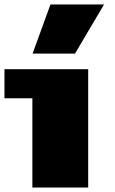

<svg xmlns="http://www.w3.org/2000/svg" viewBox="-20 -840 516 860"><path d="M0 -400V-530H375V0H125V-400ZM126 -600 206 -820H446L316 -600Z"/></svg>

Font: Stalin One
Style: Regular
Weight: 400
Designer: Jovanny Lemonad
Foundry: Alexey Maslov, Jovanny Lemonad
Version: Version 3.002; ttfautohint (v0.91) -l 8 -r 50 -G 200 -x 0 -w